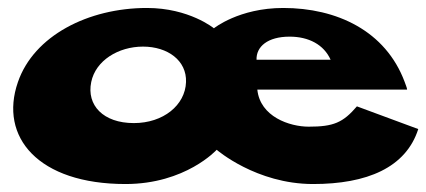

<svg xmlns="http://www.w3.org/2000/svg" viewBox="-20 -445 1070 482"><path d="M1002 -220C1002 -224 998 -233 996 -239C948 -368 825 -425 691 -425C580 -425 517 -374 517 -374C517 -374 455 -425 349 -425C201 -425 65 -355 25 -239C-23 -101 76 17 295 17C446 17 524 -69 524 -69C524 -69 623 17 766 17C901 17 999 -24 1030 -121L876 -178C841 -137 817 -127 755 -127C707 -127 633 -152 626 -220ZM624 -295C623 -328 652 -353 707 -353C755 -353 793 -333 810 -295ZM209 -239C220 -293 277 -328 339 -328C401 -328 449 -293 447 -239C445 -181 390 -136 316 -136C239 -136 197 -181 209 -239Z"/></svg>

Font: Hussar Milosc
Style: Bold
Weight: 700
Foundry: Cannot Into Space Fonts
Version: Version 1.02